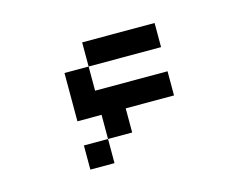

<svg xmlns="http://www.w3.org/2000/svg" viewBox="-56 -522 613 480"><g transform="rotate(-15 250.0 -282.0)"><path d="M375 -375H187.5V-437.5H375ZM125 -187.5H187.5V-125H125ZM125 -375H187.5V-312.5H375V-250H250V-187.5H187.5V-250H125Z"/></g></svg>

Font: 寒蝉点阵体 16px
Style: Regular
Weight: 400
Designer: Designed by Warren2060
Foundry: ChillType
Version: Version 1.000